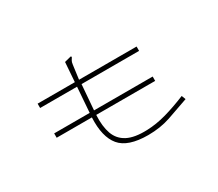

<svg xmlns="http://www.w3.org/2000/svg" viewBox="-110 -822 1219 1072"><g transform="rotate(-30 500.0 -286.5)"><path d="M129 -231V-259H358L370 -421H132V-449H372L381 -574L416 -583L426 -585L427 -578Q423 -571 418 -563.5Q413 -556 411 -539L399 -449H770V-421H399L386 -259H764V-231H384Q380 -159 397.5 -110Q415 -61 461 -37Q507 -13 588 -16Q649 -18 713 -36Q777 -54 850 -84L860 -58Q791 -33 724.5 -10.5Q658 12 580 12Q450 12 400 -48Q350 -108 356 -231Z"/></g></svg>

Font: Inconsolata UltraExpanded ExtraLight
Style: Regular
Weight: 200
Width: 9
Monospace: yes
Designer: Raph Levien, Cyreal, Brenton Simpson
Foundry: Raph Levien, Cyreal, Google
Version: Version 3.001; ttfautohint (v1.8.2.53-6de2)